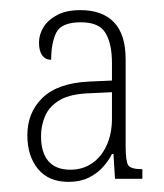

<svg xmlns="http://www.w3.org/2000/svg" viewBox="-20 -739 323 379"><path d="M115 -380Q76 -380 55 -405.5Q34 -431 34 -472Q34 -517 64 -546Q94 -575 156 -578L201 -580V-615Q201 -652 188.5 -673.5Q176 -695 140 -695Q101 -695 91 -674.5Q81 -654 81 -621Q70 -621 63.5 -629.5Q57 -638 57 -655Q57 -671 66 -685.5Q75 -700 93 -709.5Q111 -719 139 -719Q182 -719 205 -695Q228 -671 228 -622V-451Q228 -421 233 -413Q238 -405 261 -405V-386H207L204 -435H201Q194 -421 182.5 -408.5Q171 -396 154.5 -388Q138 -380 115 -380ZM119 -404Q143 -404 161.5 -416.5Q180 -429 190.5 -452Q201 -475 201 -505V-557L159 -555Q120 -554 99 -542Q78 -530 69.5 -511Q61 -492 61 -470Q61 -438 75.5 -421Q90 -404 119 -404Z"/></svg>

Font: Noto Serif Khmer Condensed Thin
Style: Regular
Weight: 250
Width: 3
Designer: Danh Hong and the Monotype Design Team
Foundry: Monotype Imaging Inc.
Version: Version 2.004